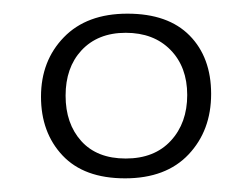

<svg xmlns="http://www.w3.org/2000/svg" viewBox="-20 -767 369 281"><path d="M99 -693Q76 -668 76 -627Q76 -586 99 -560.5Q122 -535 164 -535Q206 -535 230 -561Q254 -587 254 -628Q254 -669 229.5 -694Q205 -719 164 -719Q123 -719 99 -693ZM163 -506Q103 -506 71.5 -539.5Q40 -573 40 -625.5Q40 -678 73.5 -712.5Q107 -747 166.5 -747Q226 -747 257.5 -715Q289 -683 289 -629.5Q289 -576 256 -541Q223 -506 163 -506Z"/></svg>

Font: SVN-Abril Fatface
Style: Regular
Weight: 400
Designer: Veronika Burian, Jos? Scaglione
Foundry: TypeTogether
Version: Version 1.001